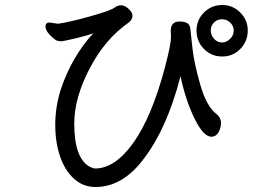

<svg xmlns="http://www.w3.org/2000/svg" viewBox="-20 -735 1040 768"><path d="M915 -613Q915 -594 900.5 -579.5Q886 -565 868 -565Q850 -565 836.5 -579.5Q823 -594 823 -613Q823 -632 836 -645Q849 -658 868 -658Q887 -658 901 -644.5Q915 -631 915 -613ZM362 13Q467 13 549 -92Q647 -216 702 -430Q723 -332 758.5 -260Q794 -188 826 -188Q843 -188 853.5 -205Q864 -222 864 -244Q864 -266 842 -282Q805 -313 781 -396.5Q757 -480 750 -540.5Q743 -601 741.5 -618.5Q740 -636 729 -642.5Q718 -649 698 -649Q663 -649 663 -612L664 -586Q664 -559 640 -466Q587 -267 513.5 -164Q440 -61 360 -61Q353 -61 339 -68Q277 -102 277 -241Q277 -343 338.5 -461Q400 -579 495 -645Q510 -657 510 -672Q510 -686 494 -700Q478 -714 465 -714Q452 -714 442 -707Q428 -694 342 -670Q256 -646 212 -640L178 -645Q162 -645 162 -629Q162 -605 204 -574Q214 -570 224 -570Q233 -570 280 -581Q327 -592 353 -602Q266 -507 222 -374Q201 -305 201 -236Q201 -166 220 -110Q239 -54 275.5 -20.5Q312 13 362 13ZM869 -509Q912 -509 941.5 -539.5Q971 -570 971 -613Q971 -655 941 -685Q911 -715 869 -715Q826 -715 796 -685Q766 -655 766 -613Q766 -570 795.5 -539.5Q825 -509 869 -509Z"/></svg>

Font: LXGW WenKai TC
Style: Bold
Weight: 700
Designer: LXGW / Fontworks Inc.
Foundry: LXGW / Fontworks Inc.
Version: Version 1.330;April 28, 2024